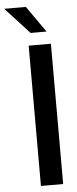

<svg xmlns="http://www.w3.org/2000/svg" viewBox="-103 -966 399 998"><g transform="rotate(-5 96.5 -467.0)"><path d="M69 0V-732H185V0ZM-41 -934H72L168 -797H85Z"/></g></svg>

Font: Exo
Style: DemiBold
Weight: 600
Designer: Natanael Gama
Version: Version 1.00